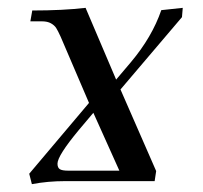

<svg xmlns="http://www.w3.org/2000/svg" viewBox="-20 -466 522 494"><path d="M55.2 -19 209 -201.2 136.2 -371.1Q128.9 -387.2 124.5 -394Q120.1 -400.9 111.1 -406Q102.1 -411.1 87.9 -411.1H58.1L63 -439Q142.1 -439 200.2 -445.8L278.8 -261.2L316.9 -306.2Q371.1 -370.6 395 -439.9L450.2 -445.8L448.2 -421.9L290 -235.8L381.8 -25.9L377.9 0H147.9Q103 0 62 7.8ZM127.9 -44.9Q127.9 -34.7 133.8 -30.8Q139.6 -26.9 155.8 -26.9H287.1L220.2 -175.8L183.1 -131.8Q127.9 -65.4 127.9 -44.9Z"/></svg>

Font: Dihjauti
Style: Bold Italic
Weight: 700
Italic angle: -9°
Designer: T. Christopher White
Version: Version 3.0.0